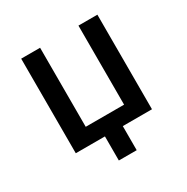

<svg xmlns="http://www.w3.org/2000/svg" viewBox="-150 -648 887 910"><g transform="rotate(-30 293.0 -193.5)"><path d="M244.1 131.8H341.8V0H501.5V-517.6H397.9V-85H188V-517.6H84.5V0H244.1Z"/></g></svg>

Font: Cascadia Code PL
Style: Regular
Weight: 400
Monospace: yes
Designer: Aaron Bell
Foundry: Saja Typeworks
Version: Version 2404.023